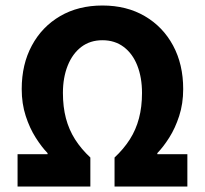

<svg xmlns="http://www.w3.org/2000/svg" viewBox="-20 -684 751 704"><path d="M44.4 0V-118.6H154.4V-122.6Q132.8 -144.7 110.9 -179.3Q88.9 -213.8 74.3 -258.8Q59.6 -303.8 59.6 -357.5Q59.6 -448.1 96.8 -517Q133.9 -586 200.5 -624.9Q267.1 -663.8 355.7 -663.8Q444.3 -663.8 510.8 -624.9Q577.4 -586 614.6 -517Q651.7 -448.1 651.7 -357.5Q651.7 -303.8 637 -258.8Q622.4 -213.8 600.5 -179.3Q578.5 -144.7 556.9 -122.6V-118.6H667V0H400V-106.4Q433.6 -137.7 456.1 -173Q478.6 -208.4 489.6 -250.3Q500.7 -292.2 500.7 -343.1Q500.7 -399.7 483.5 -443.5Q466.3 -487.4 433.5 -512Q400.8 -536.5 355.7 -536.5Q310.5 -536.5 278.2 -512Q245.9 -487.4 228.3 -443.5Q210.7 -399.7 210.7 -343.1Q210.7 -292.2 221.7 -250.3Q232.8 -208.4 255.2 -173Q277.7 -137.7 311.3 -106.4V0Z"/></svg>

Font: SourceSans3VF
Style: Regular
Weight: 200
Designer: Paul D. Hunt
Foundry: Adobe
Version: Version 3.052;hotconv 1.1.0;makeotfexe 2.6.0